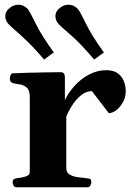

<svg xmlns="http://www.w3.org/2000/svg" viewBox="-20 -792 560 812"><path d="M49.8 0Q41.5 0 37.4 -7.3Q33.2 -14.6 33.2 -20Q33.2 -36.1 49.3 -38.1Q69.3 -39.7 87.6 -45.3Q106 -50.9 106 -64.5V-379.9Q106 -410.2 93.3 -421.4Q80.6 -432.6 63.5 -435.1Q46.4 -437.5 33.2 -440.9Q28.3 -443.4 24.9 -447.3Q21.5 -451.2 21.5 -460.4Q21.5 -466.4 24.7 -473.9Q27.8 -481.4 33.2 -481.9Q103 -484.9 156.5 -485.6Q210 -486.3 239.7 -486.8Q243.7 -486.8 248.5 -482.9Q253.4 -479 254.4 -467.3V-368.2Q268.1 -398.4 294.2 -427.7Q320.3 -457 355.2 -476.1Q390.1 -495.1 429.7 -495.1Q460 -495.1 477.8 -482.2Q495.6 -469.2 503.7 -448.9Q511.7 -428.5 511.7 -406.2Q511.7 -381.3 500.2 -360.4Q488.8 -339.4 472.2 -326.4Q455.6 -313.5 439.9 -313.5L368.7 -406.7Q345.7 -406.7 324.7 -390.6Q303.7 -374.5 287.4 -349.6Q271 -324.7 260.3 -298.8V-80.6Q260.3 -62.1 274.4 -53.8Q288.6 -45.4 309.1 -42.7Q329.6 -40 348.6 -38.1Q358.9 -37.1 362.5 -34.2Q366.2 -31.2 366.2 -20Q366.2 -14.6 362.1 -7.3Q357.9 0 349.6 0ZM166.5 -540Q127 -586.9 94.5 -617.9Q62 -648.9 41 -667Q20 -685.1 13.7 -692.9Q8.8 -698.7 5.6 -706.5Q2.4 -714.4 2.4 -722.7Q2.4 -745.6 23.9 -760.7Q40 -772 57.1 -772Q69.8 -772 80.3 -766.8Q90.8 -761.7 97.7 -753.4Q106.9 -741.7 131.3 -691.7Q155.8 -641.6 207.5 -570.3ZM378.4 -540Q318.8 -610.4 277.1 -645.8Q235.4 -681.2 225.6 -692.9Q220.7 -698.7 217.5 -706.8Q214.4 -714.8 214.4 -723.1Q214.4 -745.6 235.8 -760.7Q252 -772 269 -772Q281.7 -772 292.2 -766.8Q302.7 -761.7 309.6 -753.4Q319.3 -742.2 343.5 -691.9Q367.7 -641.6 419.4 -570.3Z"/></svg>

Font: Gelasio
Style: Regular
Weight: 400
Designer: Eben Sorkin
Foundry: Eben Sorkin
Version: Version 1.008